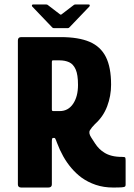

<svg xmlns="http://www.w3.org/2000/svg" viewBox="-20 -839 600 859"><path d="M75 0Q60 0 60 -14V-658Q60 -673 75 -673H252Q331 -673 380.5 -652Q430 -631 453.5 -584.5Q477 -538 477 -460Q477 -410 459.5 -363.5Q442 -317 405 -284Q390 -269 382.5 -256.5Q375 -244 388 -224Q397 -210 405.5 -197Q414 -184 424 -174Q434 -164 447 -156Q461 -147 480.5 -142Q500 -137 527 -137Q538 -137 540 -134.5Q542 -132 542 -120V-13Q542 -7 539.5 -4.5Q537 -2 525.5 -1Q514 0 486 0Q444 0 408.5 -12Q373 -24 344 -45Q320 -63 299.5 -87Q279 -111 263 -139.5Q247 -168 235 -200Q234 -202 230.5 -212Q227 -222 223 -222H217Q212 -222 212 -206V-14Q212 0 196 0ZM212 -350Q212 -345 213.5 -343.5Q215 -342 220 -342H247Q285 -342 307 -374.5Q329 -407 329 -459Q329 -505 318.5 -528.5Q308 -552 289.5 -560.5Q271 -569 246 -569H219Q215 -569 213.5 -568Q212 -567 212 -560ZM221 -713Q216 -713 213 -717L124 -810Q122 -813 123 -816Q124 -819 128 -819H187Q192 -819 196 -815L247 -776Q252 -771 257 -776L308 -815Q312 -819 317 -819H376Q381 -819 381.5 -816Q382 -813 380 -810L291 -717Q288 -713 283 -713Z"/></svg>

Font: Glory Thin ExtraBold
Style: Regular
Weight: 800
Version: Version 1.011